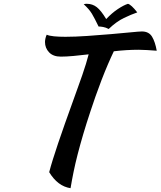

<svg xmlns="http://www.w3.org/2000/svg" viewBox="-20 -903 842 1007"><path d="M299 -606Q259 -606 237.5 -628.5Q216 -651 216 -683Q216 -691 218.5 -702Q221 -713 225 -721Q238 -715 263.5 -712.5Q289 -710 323 -710Q374 -710 438.5 -714.5Q503 -719 562 -724Q621 -729 666 -733.5Q711 -738 724 -738Q761 -738 777.5 -710.5Q794 -683 802 -637Q776 -639 750.5 -640.5Q725 -642 707 -642Q675 -642 642.5 -640Q610 -638 577 -634Q563 -605 546 -565.5Q529 -526 512.5 -483Q496 -440 481 -397.5Q466 -355 455 -321Q433 -255 416.5 -199Q400 -143 387.5 -94.5Q375 -46 366 -2Q357 42 350 84Q283 74 238 0Q246 -31 257.5 -67.5Q269 -104 284.5 -150.5Q300 -197 321 -256Q342 -315 369 -390Q379 -418 390 -448.5Q401 -479 411.5 -509Q422 -539 430.5 -567Q439 -595 445 -618Q403 -613 365.5 -609.5Q328 -606 299 -606ZM550 -751Q535 -759 521 -761.5Q507 -764 497 -764Q486 -786 478 -802Q470 -818 462 -831Q454 -844 444 -855.5Q434 -867 419 -881Q427 -883 430 -883Q433 -883 436 -883Q465 -883 487.5 -865.5Q510 -848 537 -803Q567 -835 598 -855.5Q629 -876 651 -883Q668 -879 700 -838Q668 -827 629.5 -808.5Q591 -790 550 -751Z"/></svg>

Font: Sweet Mavka Script
Style: Regular
Weight: 500
Designer: Pablo Impallari/Anastassiya Vishnevskaya
Foundry: Pablo Impallari/ Anastassiya Vishnevskaya
Version: Version 2.0/www.impallari.com/   behance.net/sweetcherry